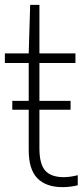

<svg xmlns="http://www.w3.org/2000/svg" viewBox="-20 -760 342 789"><path d="M299.5 -40V1.5Q268 9 237 9Q169.5 9 133.8 -27.2Q98 -63.5 98 -143.5V-309H30.5V-345.5H98V-501H0V-540.5H98L104 -740H142V-540.5H290V-501H142V-345.5H270V-309H142V-150.5Q142 -85.5 166 -58.8Q190 -32 242 -32Q267.5 -32 299.5 -40Z"/></svg>

Font: Encode Sans Condensed ExLight
Style: Regular
Weight: 275
Width: 3
Designer: Multiple Designers
Foundry: Impallari Type
Version: Version 2.000